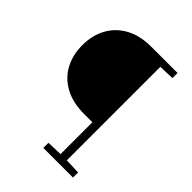

<svg xmlns="http://www.w3.org/2000/svg" viewBox="-204 -817 923 923"><g transform="rotate(45 257.5 -355.5)"><path d="M254.9 0V-34.7L334.5 -37.6V-253.9H278.3Q202.1 -253.9 148.4 -282.7Q94.7 -311.5 66.4 -363Q38.1 -414.6 38.1 -482.4Q38.1 -549.8 66.7 -601.3Q95.2 -652.8 148.9 -681.9Q202.6 -710.9 278.3 -710.9H456.5V-676.3L377 -673.3V-37.6L456.5 -34.7V0Z"/></g></svg>

Font: Roboto Slab ExtraLight
Style: Regular
Weight: 250
Designer: Google
Version: Version 2.000; ttfautohint (v1.8.1.43-b0c9)